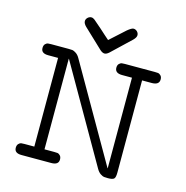

<svg xmlns="http://www.w3.org/2000/svg" viewBox="-116 -913 989 1022"><g transform="rotate(15 379.0 -402.0)"><path d="M53.2 -29.8Q53.2 -43.9 60.5 -51.5Q67.9 -59.1 74.5 -60.1Q81.1 -61 92.8 -61H147V-549.8H92.8Q52.7 -549.8 53.2 -580.1Q53.2 -594.2 60.5 -601.6Q67.9 -608.9 74.5 -609.9Q81.1 -610.8 92.8 -610.8H188Q202.1 -610.8 210 -609.9Q217.8 -608.9 230 -600.8Q242.2 -592.8 251 -577.1L553.2 -50.8H554.2V-549.8H500Q460 -549.8 460 -580.1Q460 -594.2 467.5 -601.6Q475.1 -608.9 481.4 -609.9Q487.8 -610.8 500 -610.8H664.1Q676.3 -610.8 682.6 -609.9Q689 -608.9 696.5 -601.6Q704.1 -594.2 704.1 -580.1Q704.1 -550.3 664.1 -549.8H609.9V-41Q609.9 -15.1 602.1 -7.6Q594.2 0 568.8 0Q554.7 0 546.9 -1Q539.1 -2 527.1 -10Q515.1 -18.1 505.9 -34.2L204.1 -560.1H203.1V-61H256.8Q269 -61 275.6 -60.1Q282.2 -59.1 289.6 -51.5Q296.9 -43.9 296.9 -29.8Q296.9 0 256.8 0H92.8Q53.2 0 53.2 -29.8ZM233.9 -775.9Q233.9 -787.1 242.9 -795.7Q252 -804.2 263.2 -804.2Q272 -804.2 281.5 -796.6Q291 -789.1 325.2 -758.8Q343.3 -742.7 355 -731.9L378.9 -710.9H379.9Q386.7 -717.8 461.9 -785.2Q484.9 -804.2 495.1 -804.2Q506.3 -804.2 515.1 -795.7Q523.9 -787.1 523.9 -775.1Q523.9 -763.2 508.8 -748Q416 -659.2 403.1 -647.7Q390.1 -636.2 379.2 -636.2Q368.2 -636.2 355 -647.7Q341.8 -659.2 249 -748Q233.9 -762.7 233.9 -775.9Z"/></g></svg>

Font: CMU Typewriter Text Variable Width
Style: Medium
Weight: 500
Version: Version 0.7.0